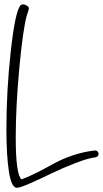

<svg xmlns="http://www.w3.org/2000/svg" viewBox="-20 -737 479 893"><path d="M80.1 97.2Q117.7 83.5 162.8 60.1Q208 36.6 239.7 19Q271.5 1.5 320.1 -14.9Q368.7 -31.2 420.9 -37.1Q427.2 -37.6 432.4 -33.7Q437.5 -29.8 438.5 -22.9Q439 -16.6 435.1 -11.5Q431.2 -6.3 424.3 -5.4Q390.1 -1.5 330.6 21.5Q271 44.4 219 69.8Q167 95.2 119.9 115.7Q72.8 136.2 59.6 136.2H56.2Q32.2 132.8 21 58.1Q9.8 -16.6 9.8 -136.7Q9.8 -314.5 30 -498Q50.3 -681.6 74.7 -711.4Q79.6 -716.8 86.9 -716.8Q95.7 -716.8 105 -710.7Q114.3 -704.6 114.3 -698.2Q114.3 -693.4 109.4 -679.2Q104.5 -665 104.5 -664.1Q86.4 -598.6 69.8 -420.2Q53.2 -241.7 53.2 -97.7Q53.2 75.7 80.1 97.2Z"/></svg>

Font: Sintesa 3
Style: 3
Weight: 400
Version: Version 001.000